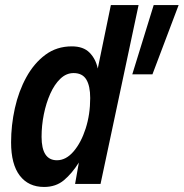

<svg xmlns="http://www.w3.org/2000/svg" viewBox="-20 -730 729 762"><path d="M155 12Q93 12 58.5 -33Q24 -78 24 -165Q24 -233 39 -300.5Q54 -368 84.5 -423.5Q115 -479 160 -512.5Q205 -546 265 -546Q311 -546 335.5 -521Q360 -496 368 -458L420 -710H530L379 0H278L293 -85Q266 -42 234 -15Q202 12 155 12ZM505 -435 590 -710H689L585 -435ZM206 -94Q242 -94 272 -129Q302 -164 320 -220Q338 -276 338 -341Q338 -389 322.5 -414.5Q307 -440 272 -440Q243 -440 219.5 -417.5Q196 -395 179.5 -358Q163 -321 154 -276.5Q145 -232 145 -187Q145 -94 206 -94Z"/></svg>

Font: Geist Mono SemiBold
Style: Italic
Weight: 600
Italic angle: -12°
Monospace: yes
Designer: Basement.studio, Andrés Briganti, Mateo Zaragoza
Foundry: Basement.studio, Vercel, Andrés Briganti, Guido Ferreyra, Mateo Zaragoza
Version: Version 1.500; ttfautohint (v1.8.4.7-5d5b)